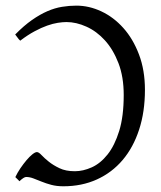

<svg xmlns="http://www.w3.org/2000/svg" viewBox="-20 -650 576 685"><path d="M206.1 14.6Q182.1 14.6 163.1 9.5Q144 4.4 128.4 -2Q112.8 -8.3 99.4 -13.4Q85.9 -18.6 73.2 -18.6Q65.4 -18.6 49.3 -3.4Q46.9 -5.9 42.5 -10.5Q38.1 -15.1 34.7 -18.1Q42 -33.7 52.7 -49.6Q63.5 -65.4 74.5 -78.4Q85.4 -91.3 95.5 -99.4Q105.5 -107.4 111.8 -107.4Q118.2 -107.4 128.2 -96.7Q138.2 -85.9 154.1 -73.2Q169.9 -60.5 192.4 -49.8Q214.8 -39.1 247.1 -39.1Q276.4 -39.1 307.4 -53Q338.4 -66.9 363.8 -98.9Q389.2 -130.9 405.3 -182.9Q421.4 -234.9 421.4 -311Q421.4 -376 402.6 -424.8Q383.8 -473.6 354.2 -506.1Q324.7 -538.6 288.3 -554.9Q252 -571.3 217.3 -571.3Q203.6 -571.3 186.3 -568.6Q168.9 -565.9 148.2 -558.6Q127.4 -551.3 103.3 -538.3Q79.1 -525.4 52.2 -504.9Q46.9 -509.3 42 -516.6Q37.1 -523.9 34.2 -526.9Q65.4 -558.6 94 -578.6Q122.6 -598.6 149.2 -610.1Q175.8 -621.6 201.4 -625.7Q227.1 -629.9 252.4 -629.9Q297.9 -629.9 341.6 -609.4Q385.3 -588.9 419.9 -550.3Q454.6 -511.7 475.8 -455.8Q497.1 -399.9 497.1 -329.1Q497.1 -251 476.3 -187.5Q455.6 -124 417.5 -79.1Q379.4 -34.2 325.7 -9.8Q272 14.6 206.1 14.6Z"/></svg>

Font: Gentium Plus
Style: Regular
Weight: 400
Designer: J. Victor Gaultney, Annie Olsen, Iska Routamaa
Foundry: SIL International
Version: Version 1.510